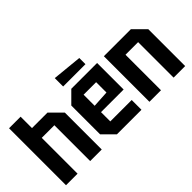

<svg xmlns="http://www.w3.org/2000/svg" viewBox="-58 -1198 1668 1668"><g transform="rotate(-45 776.0 -363.5)"><path d="M44 0V-700H186V-560H376L483 -453V0H341V-440H186V0Z M566 -103V-457L669 -560H986V-234H708V-120H971V0H669ZM708 -312 862 -321V-448H708ZM907 -624H633V-727L907 -700Z M1069 0V-560H1401L1508 -453V0H1366V-436H1211V0Z"/></g></svg>

Font: Tektur SemiCondensed SemiBold
Style: Regular
Weight: 600
Width: 4
Designer: Adam Jagosz
Foundry: Adam Jagosz
Version: Version 1.005;gftools[0.9.30]